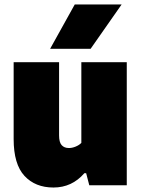

<svg xmlns="http://www.w3.org/2000/svg" viewBox="-20 -828 630 858"><path d="M41 -206.5V-550H244V-223Q244 -192.5 255.5 -179.5Q267 -166.5 288 -166.5Q302.5 -166.5 318.2 -173Q334 -179.5 343.5 -189.5V-550H546.5V0H379L365 -54H357Q301.5 10 219 10Q137.5 10 89.2 -42.2Q41 -94.5 41 -206.5ZM204 -610 314 -808H523.5L385 -610Z"/></svg>

Font: Encode Sans Semi Condensed Black
Style: Regular
Weight: 900
Width: 4
Designer: Multiple Designers
Foundry: Impallari Type
Version: Version 2.000